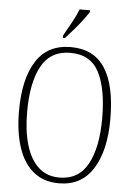

<svg xmlns="http://www.w3.org/2000/svg" viewBox="-62 -977 713 1032"><g transform="rotate(5 295.0 -460.5)"><path d="M295 10Q212 10 157 -35.5Q102 -81 75 -164Q48 -247 48 -359Q48 -533 110 -629Q172 -725 296 -725Q421 -725 481 -632Q541 -539 541 -358Q541 -187 478.5 -88.5Q416 10 295 10ZM295 -21Q399 -21 448 -111Q497 -201 497 -358Q497 -517 451.5 -605.5Q406 -694 296 -694Q190 -694 141 -605.5Q92 -517 92 -358Q92 -255 114.5 -179.5Q137 -104 182 -62.5Q227 -21 295 -21ZM249 -784Q271 -823 291.5 -860Q312 -897 325 -931H381V-921Q370 -904 349.5 -876.5Q329 -849 304.5 -821Q280 -793 260 -771H249Z"/></g></svg>

Font: Noto Serif Lao Condensed ExtraLight
Style: Regular
Weight: 200
Width: 3
Designer: Monotype Design Team
Foundry: Monotype Imaging Inc.
Version: Version 2.003; ttfautohint (v1.8.4.7-5d5b)